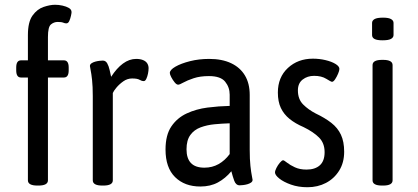

<svg xmlns="http://www.w3.org/2000/svg" viewBox="-20 -776 1751 805"><path d="M137 2Q97 2 97 -20V-451H68Q48 -451 48 -481V-493Q48 -523 68 -523H97V-629Q97 -684 116.5 -711Q136 -738 163 -747Q190 -756 211 -756Q226 -756 242 -752.5Q258 -749 269 -742.5Q280 -736 280 -725Q280 -721 277.5 -709.5Q275 -698 270.5 -688Q266 -678 258 -678Q252 -678 245 -681Q238 -684 222 -684Q206 -684 193.5 -673.5Q181 -663 181 -621V-523H248Q268 -523 268 -493V-481Q268 -451 248 -451H181V-20Q181 2 141 2Z M409 2Q369 2 369 -20V-373Q369 -414 366 -441Q363 -468 360 -482Q357 -496 357 -499Q357 -506 363.5 -510.5Q370 -515 379 -517.5Q388 -520 397 -521Q406 -522 411 -522Q423 -522 429.5 -510.5Q436 -499 439.5 -483Q443 -467 446 -454Q469 -490 495.5 -509.5Q522 -529 551 -529Q568 -529 580 -524Q592 -519 597.5 -510Q603 -501 603 -490Q603 -480 600.5 -467.5Q598 -455 593.5 -445.5Q589 -436 583 -436Q574 -436 565 -441.5Q556 -447 534 -447Q514 -447 497 -435Q480 -423 468 -408.5Q456 -394 453 -386V-20Q453 2 413 2Z M820 6Q754 6 714 -33.5Q674 -73 674 -149Q674 -210 698.5 -246Q723 -282 763 -300.5Q803 -319 850 -325Q897 -331 943 -332V-379Q943 -410 924 -433.5Q905 -457 856 -457Q819 -457 792 -448Q765 -439 749 -430Q733 -421 727 -421Q720 -421 712 -431Q704 -441 698 -452.5Q692 -464 692 -470Q692 -483 715.5 -496.5Q739 -510 776.5 -519.5Q814 -529 857 -529Q911 -529 949 -511Q987 -493 1007 -459.5Q1027 -426 1027 -378V-148Q1027 -107 1030 -80Q1033 -53 1036 -38.5Q1039 -24 1039 -22Q1039 -15 1032.5 -10.5Q1026 -6 1017 -3.5Q1008 -1 999 0Q990 1 985 1Q969 1 962 -18.5Q955 -38 950 -58Q925 -28 893.5 -11Q862 6 820 6ZM837 -73Q870 -73 896.5 -88Q923 -103 943 -130V-259Q911 -258 879.5 -255Q848 -252 821 -242Q794 -232 778 -210Q762 -188 762 -150Q762 -112 780.5 -92.5Q799 -73 837 -73Z M1269 9Q1231 9 1200 -2Q1169 -13 1151 -27.5Q1133 -42 1133 -53Q1133 -60 1139 -72Q1145 -84 1153.5 -94Q1162 -104 1167 -104Q1171 -104 1183.5 -94Q1196 -84 1216.5 -74.5Q1237 -65 1265 -65Q1301 -65 1321 -83Q1341 -101 1341 -138Q1341 -176 1317.5 -199.5Q1294 -223 1253 -243Q1218 -258 1194 -277.5Q1170 -297 1157.5 -323.5Q1145 -350 1145 -388Q1145 -452 1187 -491Q1229 -530 1292 -530Q1319 -530 1344.5 -524Q1370 -518 1386.5 -508Q1403 -498 1403 -487Q1403 -480 1397.5 -467Q1392 -454 1385 -443.5Q1378 -433 1372 -433Q1368 -433 1348 -445.5Q1328 -458 1297 -458Q1269 -458 1249 -442.5Q1229 -427 1229 -397Q1229 -360 1251 -338Q1273 -316 1304 -300Q1342 -282 1369 -261Q1396 -240 1409.5 -211Q1423 -182 1423 -140Q1423 -94 1402 -60.5Q1381 -27 1346.5 -9Q1312 9 1269 9Z M1582 2Q1542 2 1542 -20V-503Q1542 -525 1582 -525H1586Q1626 -525 1626 -503V-20Q1626 2 1586 2ZM1584 -607Q1561 -607 1550.5 -612.5Q1540 -618 1540 -629V-680Q1540 -690 1550.5 -696Q1561 -702 1586 -702Q1609 -702 1619.5 -696Q1630 -690 1630 -680V-629Q1630 -619 1619.5 -613Q1609 -607 1584 -607Z"/></svg>

Font: Asap Condensed VF Beta
Style: Regular
Weight: 400
Designer: Pablo Cosgaya
Foundry: Omnibus-Type
Version: Version 1.008